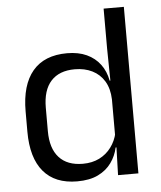

<svg xmlns="http://www.w3.org/2000/svg" viewBox="-50 -706 637 761"><g transform="rotate(-5 268.5 -325.5)"><path d="M227 10.5Q139 10.5 93 -44Q47 -98.5 47 -203V-283.5Q47 -388.5 93.5 -443.8Q140 -499 230.5 -499Q275.5 -499 308.5 -483.8Q341.5 -468.5 362 -441Q382.5 -413.5 389.5 -376H416L392 -301.5Q390.5 -344.5 372.8 -373.8Q355 -403 324.8 -418Q294.5 -433 255.5 -433Q193.5 -433 160.8 -397Q128 -361 128 -291V-198Q128 -129 160.8 -93Q193.5 -57 255.5 -57Q292.5 -57 321 -71.2Q349.5 -85.5 368.2 -110.8Q387 -136 394 -168L414 -110H390Q383 -77 363.2 -49.5Q343.5 -22 310.2 -5.8Q277 10.5 227 10.5ZM390 0 393.5 -118 392 -144V-348L392.5 -365L390.5 -503.5V-662.5H471V0Z"/></g></svg>

Font: Anek Latin
Style: Regular
Weight: 400
Designer: Yesha Goshar
Foundry: Ek Type
Version: Version 1.003